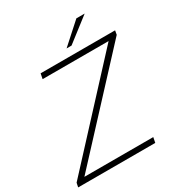

<svg xmlns="http://www.w3.org/2000/svg" viewBox="-210 -1010 1063 1143"><g transform="rotate(-30 321.0 -438.5)"><path d="M-8 0 -2 -29 615 -697 629 -664H131L138 -700H650L645 -672L25 -3L11 -36H529L522 0ZM346 -751 486 -877H543L380 -751Z"/></g></svg>

Font: REM Thin
Style: Italic
Weight: 250
Italic angle: -11°
Designer: Octavio Pardo
Foundry: Ashler Design
Version: Version 1.005;gftools[0.9.28]